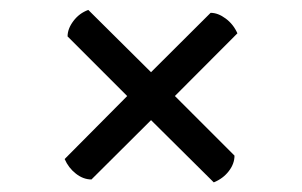

<svg xmlns="http://www.w3.org/2000/svg" viewBox="-20 -485 612 389"><path d="M413.1 -115.5 272 -255.5H300L165.3 -121.4Q148.7 -121.4 133.7 -133.2Q118.7 -144.9 111 -162.8L251.6 -304.4V-276.5L116.9 -411.2Q116.9 -426.7 128.7 -442.4Q140.5 -458.2 158.9 -464.9L300 -324.8H272L406.7 -459Q421.8 -459 437.3 -447.4Q452.8 -435.9 461 -417.5L320.4 -276.5V-304.4L455.1 -169.7Q455.1 -153.2 443.5 -138.2Q432 -123.2 413.1 -115.5Z"/></svg>

Font: Pitagon Serif
Style: Regular
Weight: 400
Designer: Travis Tran
Foundry: Pitagon
Version: Version 1.000;gftools[0.9.26]